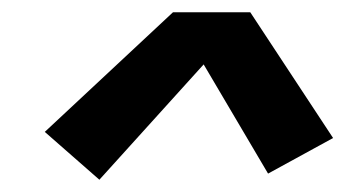

<svg xmlns="http://www.w3.org/2000/svg" viewBox="-20 -810 563 313"><path d="M142 -517 53 -595 262 -790H388L523 -585L417 -527L312 -705Z"/></svg>

Font: Iosevka SS08
Style: Bold Italic
Weight: 700
Italic angle: -10°
Monospace: yes
Designer: Belleve Invis
Foundry: Belleve Invis
Version: 2.1.0; ttfautohint (v1.8.2)